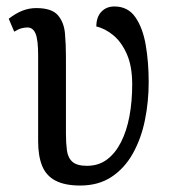

<svg xmlns="http://www.w3.org/2000/svg" viewBox="-20 -564 527 594"><path d="M228 10Q181 10 152 -5Q123 -20 110.5 -50.5Q98 -81 98 -127V-393Q98 -441 90 -460Q82 -479 65 -479Q56 -479 46.5 -476.5Q37 -474 24 -466L7 -506Q29 -523 49.5 -531Q70 -539 92 -539Q140 -539 159 -517Q178 -495 181 -460.5Q184 -426 184 -388V-151Q184 -122 187 -99Q190 -76 204 -63.5Q218 -51 249 -51Q285 -51 311 -70.5Q337 -90 354.5 -124.5Q372 -159 380.5 -204.5Q389 -250 389 -303Q389 -359 372.5 -396.5Q356 -434 330.5 -455Q305 -476 278 -482Q278 -511 293.5 -527.5Q309 -544 334 -544Q376 -544 399 -510.5Q422 -477 431 -424Q440 -371 440 -310Q440 -250 428.5 -193Q417 -136 391.5 -90Q366 -44 325.5 -17Q285 10 228 10Z"/></svg>

Font: Noto Serif ExtraCondensed
Style: Regular
Weight: 400
Width: 2
Designer: Monotype Design Team
Foundry: Monotype Imaging Inc.
Version: Version 2.013